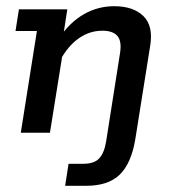

<svg xmlns="http://www.w3.org/2000/svg" viewBox="-20 -428 566 619"><path d="M190 171 201 100H249Q284 100 300 82.5Q316 65 322 29L367 -257Q373 -295 358.5 -312Q344 -329 310 -329Q269 -329 234 -304.5Q199 -280 173 -232L187 -287L141 0H47L99 -328H30L41 -398H197L179 -281L172 -307Q206 -357 251 -382.5Q296 -408 348 -408Q410 -408 442.5 -376Q475 -344 464 -279L416 22Q403 99 366 135Q329 171 258 171Z"/></svg>

Font: Rokkitt Medium
Style: Italic
Weight: 500
Italic angle: -9°
Designer: Vernon Adams
Foundry: Vernon Adams
Version: Version 3.103